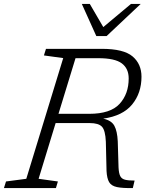

<svg xmlns="http://www.w3.org/2000/svg" viewBox="-45 -955 772 975"><path d="M151 -47 249 -33.5 239 0H-25L-14.5 -33.5L88.5 -47L276 -660L178 -673.5L188.5 -707H471.5Q583 -707 628.2 -668.5Q673.5 -630 673.5 -565.5Q673.5 -482.5 626 -424.5Q578.5 -366.5 479 -352.5Q521 -343.5 535.8 -316.2Q550.5 -289 553 -237L557 -104Q558.5 -75 565.5 -61Q572.5 -47 589.5 -42.5Q606.5 -38 638.5 -38L629.5 0Q577.5 1 549 -5Q520.5 -11 509.2 -30Q498 -49 496 -87L492.5 -235Q490 -293.5 472.5 -311.8Q455 -330 411 -330H237.5ZM408 -377Q516 -377 562.2 -427.5Q608.5 -478 608.5 -556.5Q608.5 -607 573.5 -633.2Q538.5 -659.5 454 -659.5H338.5L252 -377ZM669.5 -935 496.5 -772H444L370.5 -935H411L479.5 -817.5L620 -935Z"/></svg>

Font: Newsreader Caption Light
Style: Italic
Weight: 300
Italic angle: -17°
Designer: Hugues Gentile
Foundry: Production Type
Version: Version 1.001